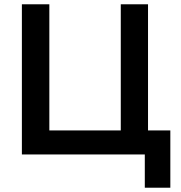

<svg xmlns="http://www.w3.org/2000/svg" viewBox="-20 -720 842 895"><path d="M82 0H655V155H774V-112H670V-700H543V-112H210V-700H82Z"/></svg>

Font: Chess Sans SemiBold
Style: Regular
Weight: 600
Designer: Wolf Bōese
Foundry: Wolf Bōese
Version: Version 7.223;Glyphs 3.3 (3306)